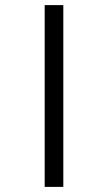

<svg xmlns="http://www.w3.org/2000/svg" viewBox="-20 -682 374 752"><path d="M155 -662H228V50H155Z"/></svg>

Font: Noto Sans Sinhala SemiCondensed
Style: Regular
Weight: 400
Width: 4
Designer: Jelle Bosma - Monotype Design Team
Foundry: Monotype Imaging Inc.
Version: Version 2.006; ttfautohint (v1.8.4.7-5d5b)